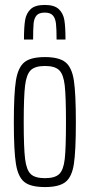

<svg xmlns="http://www.w3.org/2000/svg" viewBox="-20 -749 363 777"><path d="M36 -254Q36 -371 44.5 -423.5Q53 -476 78.5 -497Q104 -518 162 -518Q219 -518 245 -497Q271 -476 279 -423Q287 -370 287 -254Q287 -138 279 -85.5Q271 -33 245 -12.5Q219 8 162 8Q104 8 78.5 -12.5Q53 -33 44.5 -85.5Q36 -138 36 -254ZM247 -254Q247 -358 242 -403Q237 -448 219.5 -465Q202 -482 162 -482Q122 -482 104.5 -465Q87 -448 81.5 -403Q76 -358 76 -254Q76 -151 81.5 -106Q87 -61 104.5 -44.5Q122 -28 162 -28Q202 -28 219.5 -44.5Q237 -61 242 -105.5Q247 -150 247 -254ZM245 -589H209Q209 -632 206.5 -653.5Q204 -675 194 -686.5Q184 -698 161 -698Q138 -698 128 -686.5Q118 -675 116 -654Q114 -633 114 -589H77Q77 -639 81.5 -667Q86 -695 104 -712Q122 -729 161 -729Q200 -729 218 -712Q236 -695 240.5 -667.5Q245 -640 245 -589Z"/></svg>

Font: Saira Ultra Condensed ExLight
Style: Regular
Weight: 200
Width: 1
Designer: Hector Gatti with collaboration of the Omnibus-Type team
Foundry: Omnibus-Type
Version: Version 1.001; ttfautohint (v1.8)